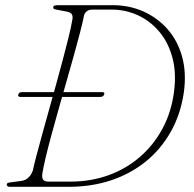

<svg xmlns="http://www.w3.org/2000/svg" viewBox="-20 -720 748 740"><path d="M50.5 -356Q52 -360.5 55.5 -362.8Q59 -365 65 -365H373Q379.5 -365 381.2 -362.8Q383 -360.5 381.5 -356Q380 -351.5 376.5 -349Q373 -346.5 366 -346.5H58.5Q53 -346.5 51 -349Q49 -351.5 50.5 -356ZM6 -8.5Q6 -13 10.8 -15Q15.5 -17 27 -18L60.5 -22.5Q70 -23.5 78.5 -27.8Q87 -32 94.2 -40.5Q101.5 -49 106.5 -62.5Q111 -84.5 120.5 -120.2Q130 -156 142.2 -200.5Q154.5 -245 168.2 -294.2Q182 -343.5 196 -393.8Q210 -444 222.2 -490.2Q234.5 -536.5 244 -575Q253.5 -613.5 258 -639.5Q262 -656.5 257 -664.8Q252 -673 236 -675.5L205 -681.5Q193 -683.5 189 -685.2Q185 -687 185 -692Q185 -696 189 -698Q193 -700 203 -700H415Q478.5 -700 532.8 -675.8Q587 -651.5 626 -607.2Q665 -563 682 -501Q699 -439 688.5 -363.5Q676 -279 638 -211.8Q600 -144.5 541.5 -97.2Q483 -50 408 -25Q333 0 245 0H18Q11.5 0 8.8 -2.5Q6 -5 6 -8.5ZM250 -20Q330.5 -20 399 -45Q467.5 -70 520.2 -116Q573 -162 606.8 -225.2Q640.5 -288.5 650.5 -365Q660.5 -440 644.2 -499Q628 -558 593 -599Q558 -640 510.8 -661.5Q463.5 -683 411 -683H336Q323 -683 315 -677Q307 -671 304 -661Q299 -635.5 288.8 -595.8Q278.5 -556 264.8 -507Q251 -458 235.8 -404.5Q220.5 -351 205.5 -298Q190.5 -245 177.5 -197Q164.5 -149 155.5 -110.8Q146.5 -72.5 143 -49.5Q141 -34.5 146.5 -27.2Q152 -20 167.5 -20Z"/></svg>

Font: Fraunces Thin
Style: Italic
Weight: 250
Italic angle: -16°
Version: Version 1.000;[b76b70a41]